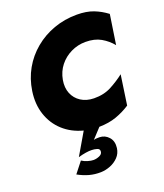

<svg xmlns="http://www.w3.org/2000/svg" viewBox="-178 -834 1064 1249"><g transform="rotate(-20 354.0 -209.5)"><path d="M274 -350Q284 -405 316 -445.5Q348 -486 395.5 -509Q443 -532 496 -532Q559 -532 602.5 -507Q646 -482 677 -444L708 -649Q666 -681 618 -699.5Q570 -718 504 -718Q419 -718 344 -691Q269 -664 209.5 -614.5Q150 -565 112 -498Q74 -431 62 -350Q49 -263 73.5 -189.5Q98 -116 153.5 -65.5Q209 -15 289 6L200 158Q227 150 252.5 146Q278 142 294 143Q311 143 330 148.5Q349 154 347 172Q346 190 325 199Q304 208 284 208Q268 208 245.5 201.5Q223 195 205 183L146 258Q184 279 222 289.5Q260 300 303 299Q336 298 368.5 285Q401 272 424.5 247.5Q448 223 453 187Q459 140 433.5 111.5Q408 83 371 82Q361 82 350 82.5Q339 83 330 86L393 18Q460 17 512 -1.5Q564 -20 610 -50L640 -256Q598 -223 545.5 -195Q493 -167 424 -168Q372 -169 335 -193Q298 -217 281.5 -257.5Q265 -298 274 -350Z"/></g></svg>

Font: Jost* 800 Heavy Italic
Style: Italic
Weight: 800
Italic angle: -10°
Version: Version 3.200; ttfautohint (v0.97) -l 8 -r 50 -G 200 -x 14 -